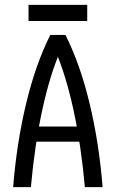

<svg xmlns="http://www.w3.org/2000/svg" viewBox="-20 -772 478 792"><path d="M187.5 -627.9H250Q310.5 -507.8 349.6 -345.2Q388.7 -182.6 403.3 0H330.1Q314.5 -173.8 283.2 -317.9Q252 -461.9 208 -563.5H229.5Q185.5 -461.9 154.3 -317.9Q123 -173.8 107.4 0H34.2Q48.8 -182.6 87.9 -345.2Q127 -507.8 187.5 -627.9ZM344.7 -250V-187.5H94.7V-250ZM97.7 -752H339.8V-685.5H97.7Z"/></svg>

Font: Sudo Var
Style: Regular
Weight: 400
Monospace: yes
Designer: Jens Kutilek
Foundry: Jens Kutilek
Version: Version 0.065;FEAKit 1.0